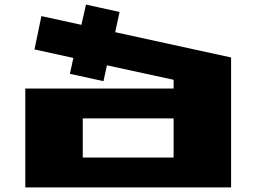

<svg xmlns="http://www.w3.org/2000/svg" viewBox="-20 -815 1115 835"><path d="M90 0V-430H735V-468L445 -531L430 -462L284 -494L299 -563L130 -600L160 -745L334 -707L354 -795L500 -763L481 -675L985 -565V0ZM340 -130H735V-300H340Z"/></svg>

Font: Stalin One
Style: Regular
Weight: 400
Designer: Jovanny Lemonad
Foundry: Alexey Maslov, Jovanny Lemonad
Version: Version 3.002; ttfautohint (v0.91) -l 8 -r 50 -G 200 -x 0 -w